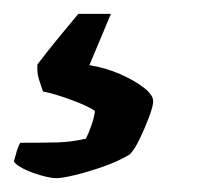

<svg xmlns="http://www.w3.org/2000/svg" viewBox="-103 -57 307 277"><path d="M-22 200Q-30 200 -44 196Q-58 192 -69 186.5Q-80 181 -83 176Q-80 165 -78.5 160Q-77 155 -74 149Q-43 149 -21.5 148.5Q0 148 21 143Q25 135 29 123.5Q33 112 34 103Q24 96 -0.5 87Q-25 78 -41 75Q-43 69 -46.5 58.5Q-50 48 -49 36Q-37 20 -19 -2Q-1 -24 10 -37H57L26 37Q50 41 70.5 50Q91 59 104.5 69.5Q118 80 118 89Q118 96 112 112Q106 128 98.5 143.5Q91 159 84 166Q67 176 45.5 183.5Q24 191 5.5 195.5Q-13 200 -22 200Z"/></svg>

Font: Texturina Medium 12pt
Style: Bold Italic
Weight: 700
Italic angle: -11°
Version: Version 1.002